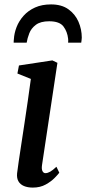

<svg xmlns="http://www.w3.org/2000/svg" viewBox="-20 -841 391 871"><path d="M129 10Q105.5 10 88.5 2.8Q71.5 -4.5 63.5 -18.8Q55.5 -33 57.5 -54.5Q60 -75 65 -109.5Q70 -144 76.8 -187.8Q83.5 -231.5 91 -281.2Q98.5 -331 106 -382.5Q113.5 -434 120 -483L59 -507.5L66 -544L217.5 -567L240.5 -556L170.5 -91.5Q168 -73.5 172.8 -64.5Q177.5 -55.5 186 -55.5Q196 -55.5 207.5 -62Q219 -68.5 236 -84.5L249 -57.5Q244 -50.5 228.2 -34.2Q212.5 -18 187.5 -4Q162.5 10 129 10ZM42 -647.5Q42 -651.5 42.2 -655.5Q42.5 -659.5 43 -663.5Q44.5 -690.5 55.2 -718.2Q66 -746 87 -769.5Q108 -793 139 -807Q170 -821 211.5 -821Q259.5 -821 290.2 -799Q321 -777 336 -742.5Q351 -708 351 -670Q350.5 -665.5 350 -658.8Q349.5 -652 348.5 -647.5H289Q289.5 -652 289.5 -656.5Q289.5 -661 289 -665.5Q285.5 -697.5 267.8 -721Q250 -744.5 203 -744.5Q164 -744.5 142.8 -728.5Q121.5 -712.5 112.8 -689.8Q104 -667 101 -647.5Z"/></svg>

Font: Merriweather Medium
Style: Italic
Weight: 500
Italic angle: -7.8°
Version: Version 2.101